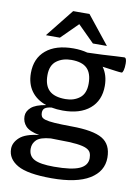

<svg xmlns="http://www.w3.org/2000/svg" viewBox="-102 -800 804 1100"><g transform="rotate(10 299.5 -250.0)"><path d="M272 -160.5Q237 -160.5 206.5 -166.5Q180.5 -163.5 168.5 -155Q156.5 -146.5 156.5 -127Q156.5 -114.5 161.8 -105.5Q167 -96.5 184.8 -91Q202.5 -85.5 239 -83Q275.5 -80.5 338 -80Q463.5 -79.5 517.5 -47.8Q571.5 -16 571.5 61Q571.5 141 496.5 186.8Q421.5 232.5 276.5 232.5Q136.5 232.5 77.8 198.8Q19 165 19 106.5Q19 70 52.2 39.8Q85.5 9.5 164 1Q106 -10 84.2 -33.8Q62.5 -57.5 62.5 -91Q62.5 -119.5 87.8 -142.2Q113 -165 173.5 -175Q117 -194 86.2 -236.5Q55.5 -279 55.5 -341Q55.5 -426.5 112.5 -474.2Q169.5 -522 272 -522Q316.5 -522 353.5 -512Q397 -513 440.8 -515.2Q484.5 -517.5 518.5 -519.8Q552.5 -522 567 -522Q581 -522 581 -488Q581 -464 576.8 -448.8Q572.5 -433.5 567 -433.5Q555 -433.5 532 -436.8Q509 -440 454 -447.5Q485.5 -404 485.5 -341Q485.5 -256 429 -208.2Q372.5 -160.5 272 -160.5ZM276 -228Q324.5 -228 358.2 -254Q392 -280 392 -338Q392 -397.5 363.2 -426.2Q334.5 -455 271 -455Q221 -455 186 -429Q151 -403 151 -345Q151 -286 181 -257Q211 -228 276 -228ZM129.5 86Q129.5 128.5 163.8 146.8Q198 165 278.5 165Q381.5 165 426.8 144.5Q472 124 472 81.5Q472 63.5 466 50Q460 36.5 441 27.5Q422 18.5 383.8 14Q345.5 9.5 281 9.5Q255.5 9.5 233 8.5Q173 13.5 151.2 34.5Q129.5 55.5 129.5 86ZM102.5 -569 232.5 -732H327.5L457.5 -569H376L280 -664.5L184 -569Z"/></g></svg>

Font: Newsreader 6pt
Style: Regular
Weight: 400
Designer: Hugues Gentile
Foundry: Production Type
Version: Version 1.003; ttfautohint (v1.8.3)